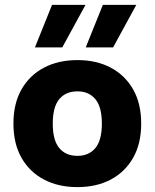

<svg xmlns="http://www.w3.org/2000/svg" viewBox="-20 -756 633 786"><path d="M297 -510Q375 -510 433.5 -479Q492 -448 525 -390Q558 -332 558 -250Q558 -168 525 -110Q492 -52 433.5 -21Q375 10 297 10Q219 10 160 -21Q101 -52 68 -110Q35 -168 35 -250Q35 -332 68 -390Q101 -448 160 -479Q219 -510 297 -510ZM297 -382Q249 -382 222.5 -350Q196 -318 196 -250Q196 -182 222.5 -150Q249 -118 297 -118Q344 -118 370.5 -150Q397 -182 397 -250Q397 -318 370.5 -350Q344 -382 297 -382ZM331 -562 401 -736H538L443 -562ZM123 -562 193 -736H330L235 -562Z"/></svg>

Font: Prodigy Sans
Style: Bold
Weight: 700
Designer: Wei Huang
Foundry: Wei Huang
Version: Version 1.003; ttfautohint (v1.8.3)